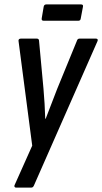

<svg xmlns="http://www.w3.org/2000/svg" viewBox="-20 -665 463 870"><path d="M52 185Q48 185 46 181.5Q44 178 46 174L126 -5L64 -479Q63 -484 66 -487Q69 -490 74 -490H147Q157 -490 157 -479L177 -263Q180 -229 182 -195Q184 -161 185 -127H187Q200 -160 213 -194.5Q226 -229 239 -262L328 -479Q331 -490 340 -490H415Q420 -490 422 -487Q424 -484 422 -479L134 175Q130 185 122 185ZM178 -571Q167 -571 169 -582L178 -635Q180 -645 190 -645H347Q358 -645 356 -635L346 -582Q345 -571 335 -571Z"/></svg>

Font: Sofia Sans Condensed SemiBold
Style: Italic
Weight: 600
Italic angle: -9°
Version: Version 4.100